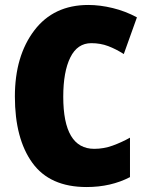

<svg xmlns="http://www.w3.org/2000/svg" viewBox="-20 -744 597 774"><path d="M348 -570Q385 -570 416.5 -558Q448 -546 479 -526L532 -674Q486 -699 434.5 -711.5Q383 -724 336 -724Q196 -724 118 -621Q40 -518 40 -355Q40 -185 110.5 -87.5Q181 10 329 10Q427 10 504 -30V-189Q470 -170 434 -157Q398 -144 360 -144Q235 -144 235 -354Q235 -455 263.5 -512.5Q292 -570 348 -570Z"/></svg>

Font: Noto Sans Display SemiCondensed Black
Style: Regular
Weight: 900
Width: 4
Designer: Monotype Design Team
Foundry: Monotype Imaging Inc.
Version: Version 1.900